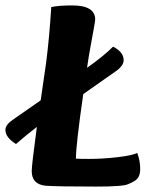

<svg xmlns="http://www.w3.org/2000/svg" viewBox="-58 -686 537 708"><path d="M112 -454Q124 -547 131 -660Q160 -666 208 -666Q293 -666 293 -614Q293 -609 288.5 -584Q284 -559 276 -515.5Q268 -472 263 -436Q324 -479 359 -514Q398 -494 398 -464Q398 -444 370 -424L249 -339Q222 -152 222 -101Q236 -100 270 -100Q322 -100 376.5 -106.5Q431 -113 448 -122Q459 -93 459 -63Q459 -47 454 -36Q449 -25 437 -18Q425 -11 413.5 -6.5Q402 -2 380 -0.5Q358 1 342 1.5Q326 2 297 2Q156 2 111 -1Q59 -6 59 -55Q59 -78 78 -218Q40 -189 1 -155Q-38 -179 -38 -207Q-38 -226 -10 -245L92 -316Z"/></svg>

Font: Overlock Black
Style: Italic
Weight: 900
Designer: Dario Muhafara
Foundry: Dario Manuel Muhafara
Version: Version 1.002